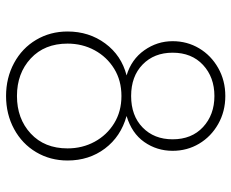

<svg xmlns="http://www.w3.org/2000/svg" viewBox="-85 -667 764 634"><g transform="rotate(90 297.0 -350.0)"><path d="M84 -191Q84 -262 123.5 -315.5Q163 -369 229 -386Q176 -402 146 -444.5Q116 -487 116 -538Q116 -586 139.5 -625.5Q163 -665 204.5 -688.5Q246 -712 297 -712Q348 -712 389.5 -688.5Q431 -665 454.5 -625.5Q478 -586 478 -538Q478 -486 449 -444.5Q420 -403 363 -386Q431 -367 470.5 -314.5Q510 -262 510 -191Q510 -134 482.5 -87.5Q455 -41 406 -14.5Q357 12 297 12Q237 12 188 -14.5Q139 -41 111.5 -87.5Q84 -134 84 -191ZM440 -538Q440 -601 399.5 -638.5Q359 -676 297 -676Q235 -676 194.5 -638.5Q154 -601 154 -538Q154 -477 193 -439Q232 -401 297 -401Q362 -401 401 -439Q440 -477 440 -538ZM470 -191Q470 -240 448 -280.5Q426 -321 387 -345Q348 -369 297 -369Q246 -369 207 -345Q168 -321 146 -280.5Q124 -240 124 -191Q124 -115 173 -69.5Q222 -24 297 -24Q372 -24 421 -69.5Q470 -115 470 -191Z"/></g></svg>

Font: Overpass Thin
Style: Regular
Weight: 100
Designer: Delve Withrington, Thomas Jockin
Foundry: Delve Fonts
Version: Version 3.000;DELV;Overpass